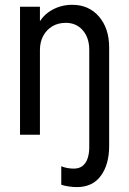

<svg xmlns="http://www.w3.org/2000/svg" viewBox="-20 -555 530 791"><path d="M296.9 215.8Q280.8 215.8 262.7 213.1Q244.6 210.4 232.4 206.1V129.9Q255.9 139.6 284.2 139.6Q307.1 139.6 321 127.9Q335 116.2 341.3 96.4Q347.7 76.7 347.7 51.8V-36.1L429.7 -43.9V45.9Q429.7 122.6 395.5 169.2Q361.3 215.8 296.9 215.8ZM62.5 0V-527.3H144.5V-468.8H163.1L129.9 -435.5Q145.5 -483.4 186.5 -509.3Q227.5 -535.2 277.3 -535.2Q346.2 -535.2 387.9 -486.6Q429.7 -438 429.7 -359.4V0H347.7V-349.6Q347.7 -399.4 321 -430.2Q294.4 -460.9 251 -460.9Q219.7 -460.9 195.8 -446.8Q171.9 -432.6 158.2 -407.5Q144.5 -382.3 144.5 -348.6V0Z"/></svg>

Font: Reddit Sans Condensed
Style: Regular
Weight: 400
Designer: Stephen Hutchings
Foundry: Reddit
Version: Version 1.014